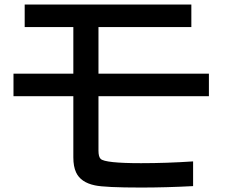

<svg xmlns="http://www.w3.org/2000/svg" viewBox="-20 -799 1010 854"><path d="M89.8 -778.8H831.1V-678.7H418V-471.2H909.2V-371.1H418V-128.9Q418 -101.6 427.7 -92.3Q446.8 -73.2 607.4 -73.2Q721.2 -73.2 838.9 -81.1V28.8Q716.8 35.2 607.9 35.2Q446.8 35.2 401.9 25.4Q338.9 12.2 318.4 -32.2Q306.2 -58.1 306.2 -99.1V-371.1H40V-471.2H306.2V-678.7H89.8Z"/></svg>

Font: BIZ UDPGothic
Style: Bold
Weight: 700
Designer: TypeBank Co., Ltd.
Foundry: Morisawa Inc.
Version: Version 1.051